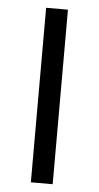

<svg xmlns="http://www.w3.org/2000/svg" viewBox="-51 -721 388 754"><g transform="rotate(5 143.0 -344.0)"><path d="M100 0V-688H186V0Z"/></g></svg>

Font: Saira Thin
Style: Regular
Weight: 400
Version: Version 1.101